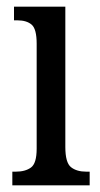

<svg xmlns="http://www.w3.org/2000/svg" viewBox="-20 -556 300 576"><path d="M17 0V-41H27Q56 -41 73 -53.5Q90 -66 90 -110V-425Q90 -469 75 -482Q60 -495 32 -495H22V-536H176V-115Q176 -68 193 -54.5Q210 -41 239 -41H249V0Z"/></svg>

Font: Noto Serif Tamil ExtraCondensed
Style: Regular
Weight: 400
Width: 2
Designer: Indian Type Foundry, Tom Grace, and the Monotype Design Team
Foundry: Monotype Imaging Inc.
Version: Version 2.004; ttfautohint (v1.8.4.7-5d5b)